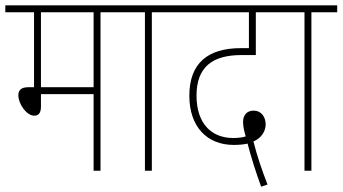

<svg xmlns="http://www.w3.org/2000/svg" viewBox="-20 -642 1288 722"><path d="M358 -596H455V-622H0V-596H108V-314H86C59 -314 49 -302 49 -284C49 -251 80 -207 109 -207C124 -207 134 -216 134 -241V-288H332V0H358ZM332 -596V-314H134V-596Z M551 -596H648V-622H442V-596H525V0H551Z M962 60 986 52C965 -2 947 -55 933 -110C962 -122 979 -148 979 -174C979 -203 962 -226 934 -226C908 -226 894 -209 894 -183C894 -165 899 -146 904 -129C891 -125 875 -123 857 -123C774 -123 719 -179 719 -282C719 -389 777 -435 889 -435H942V-596H1050V-622H635V-596H916V-461H886C761 -461 692 -404 692 -282C692 -166 758 -97 859 -97C880 -97 898 -99 911 -102C925 -48 942 5 962 60Z M1151 -596H1248V-622H1042V-596H1125V0H1151Z"/></svg>

Font: Noto Sans Devanagari Condensed Thin
Style: Regular
Weight: 100
Width: 3
Designer: Jelle Bosma - Monotype Design Team
Foundry: Monotype Imaging Inc.
Version: Version 2.004